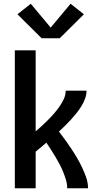

<svg xmlns="http://www.w3.org/2000/svg" viewBox="-20 -1003 540 1023"><path d="M59 0V-735H170V-303Q188 -318 204.5 -333.5Q221 -349 237.5 -365.5Q254 -382 269 -399.5Q284 -417 297 -435.5Q310 -454 320 -475.5Q330 -497 330 -520H441Q441 -498 433 -476.5Q425 -455 413 -436Q401 -417 387 -399.5Q373 -382 358 -365.5Q343 -349 327 -333.5Q311 -318 294 -302Q312 -279 328.5 -256Q345 -233 361 -209Q377 -185 391.5 -160Q406 -135 418 -109.5Q430 -84 439.5 -56.5Q449 -29 449 0H338Q338 -23 331.5 -44.5Q325 -66 316.5 -87Q308 -108 297.5 -128Q287 -148 275.5 -167Q264 -186 252 -205Q240 -224 227 -243Q213 -231 199 -219Q185 -207 170 -195V0ZM202 -799 73 -927 144 -983 250 -856 356 -983 427 -927 298 -799Z"/></svg>

Font: Iosevka SS08 Regular
Style: Bold
Weight: 700
Monospace: yes
Designer: Belleve Invis
Foundry: Belleve Invis
Version: Version 16.3.4; ttfautohint (v1.8.4)